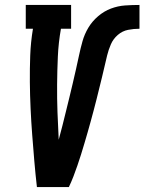

<svg xmlns="http://www.w3.org/2000/svg" viewBox="-20 -755 583 775"><path d="M129 0Q123 -52 118.5 -105Q114 -158 110 -210.5Q106 -263 103.5 -316.5Q101 -370 100.5 -423.5Q100 -477 102 -531Q104 -585 113 -639H84V-735H267V-639H226Q216 -583 213.5 -526.5Q211 -470 210.5 -414Q210 -358 212 -302.5Q214 -247 217 -191Q225 -220 232 -248Q239 -276 246 -304.5Q253 -333 260 -361.5Q267 -390 273.5 -418Q280 -446 286.5 -474.5Q293 -503 299 -531.5Q305 -560 313 -588.5Q321 -617 336.5 -643Q352 -669 376 -689.5Q400 -710 428 -720.5Q456 -731 485 -733Q514 -735 543 -735V-639Q520 -639 497 -634.5Q474 -630 455.5 -614Q437 -598 427.5 -576Q418 -554 412.5 -531.5Q407 -509 402 -487Q397 -465 391.5 -442.5Q386 -420 380.5 -398Q375 -376 369.5 -353.5Q364 -331 358 -309Q352 -287 346 -264.5Q340 -242 333.5 -220Q327 -198 320.5 -175.5Q314 -153 307 -131Q300 -109 292.5 -87Q285 -65 276.5 -43Q268 -21 258 0Z"/></svg>

Font: Iosevka Curly Slab Oblique
Style: Bold
Weight: 700
Italic angle: -9°
Monospace: yes
Designer: Belleve Invis
Foundry: Belleve Invis
Version: Version 11.1.0; ttfautohint (v1.8.3)